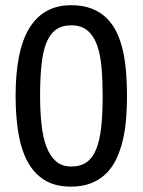

<svg xmlns="http://www.w3.org/2000/svg" viewBox="-20 -694 540 727"><path d="M39.1 -331.1Q39.1 -413.6 51.5 -477.8Q64 -542 89.8 -585.4Q115.7 -628.9 155.5 -651.6Q195.3 -674.3 249.5 -674.3Q293.9 -674.3 326.7 -661.6Q359.4 -648.9 383.1 -626Q406.7 -603 421.9 -571.3Q437 -539.6 445.6 -501.2Q454.1 -462.9 457.5 -419.7Q460.9 -376.5 460.9 -331.1Q460.9 -286.6 457.5 -243.9Q454.1 -201.2 445.1 -163.1Q436 -125 420.9 -92.8Q405.8 -60.5 382.1 -37.1Q358.4 -13.7 325.4 -0.5Q292.5 12.7 248.5 12.7Q189 12.7 148.9 -12Q108.9 -36.6 84.5 -81.8Q60.1 -127 49.6 -190.2Q39.1 -253.4 39.1 -331.1ZM131.8 -331.1Q131.8 -273.4 137 -224.6Q142.1 -175.8 155.3 -139.9Q168.5 -104 191.4 -83.7Q214.4 -63.5 249.5 -63.5Q284.7 -63.5 307.9 -79.8Q331.1 -96.2 344.5 -129.6Q357.9 -163.1 363.3 -213.4Q368.7 -263.7 368.7 -331.1Q368.7 -388.7 364.5 -437.5Q360.4 -486.3 347.9 -522Q335.4 -557.6 311.8 -577.9Q288.1 -598.1 249.5 -598.1Q214.4 -598.1 191.4 -581.3Q168.5 -564.5 155.3 -531.2Q142.1 -498 137 -447.8Q131.8 -397.5 131.8 -331.1Z"/></svg>

Font: PT Astra Sans
Style: Regular
Weight: 400
Designer: A.Korolkova, I. Chaeva
Foundry: ParaType Ltd
Version: Version 1.001; ttfautohint (v1.6)